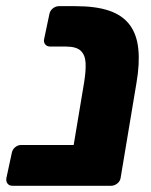

<svg xmlns="http://www.w3.org/2000/svg" viewBox="-26 -597 486 617"><path d="M14.1 0Q3.5 0 -1.9 -7.2Q-7.4 -14.5 -5.4 -25.1L12 -106Q14 -116.6 22.7 -123.9Q31.5 -131.1 42.1 -131.1H363.4L340.6 -23.2Q338.6 -12.6 329.7 -6.3Q320.9 0 310.2 0ZM212.6 0Q202 0 196.9 -7.2Q191.9 -14.5 193.1 -25.1L244.4 -332.6Q250.5 -370.4 249 -395.6Q247.5 -420.8 233.2 -434.1Q218.9 -447.4 185.6 -447.4H135.5Q124.9 -447.4 119.1 -454.6Q113.4 -461.9 116 -472.5L132.8 -552.1Q134.8 -562.7 143.8 -570Q152.9 -577.2 163.5 -577.2H216.8Q282.3 -577.2 325 -562.6Q367.7 -547.9 390.6 -517.4Q413.5 -487 418.4 -440.4Q423.4 -393.9 412.6 -330.8L361.6 -25.1Q360 -14.5 350.7 -7.2Q341.5 0 330.9 0Z"/></svg>

Font: Rubik Light
Style: Italic
Weight: 300
Italic angle: -12°
Designer: Hubert and Fischer
Foundry: Hubert and Fischer
Version: Version 2.300;gftools[0.9.30]